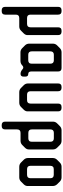

<svg xmlns="http://www.w3.org/2000/svg" viewBox="732 -1257 739 2243"><g transform="rotate(90 1101.5 -135.5)"><path d="M100 214H111Q151 214 151 174V49Q151 9 191 9H289Q318 9 338 -11L370 -43Q392 -65 390 -93V-445Q390 -485 350 -485H339Q299 -485 299 -445V-122Q299 -82 259 -82H191Q151 -82 151 -122V-445Q151 -485 111 -485H100Q60 -485 60 -445V174Q60 214 100 214Z M580 -136V-355Q580 -395 620 -395H684Q724 -395 724 -355V-136Q724 -96 684 -96H620Q580 -96 580 -136ZM542 -26Q563 -5 591 -5H691Q723 -5 745 -27Q756 -38 768 -38Q780 -38 789 -29Q815 -6 843 -6Q875 -6 875 -42V-61Q875 -96 845 -96Q815 -96 815 -131V-445Q815 -485 775 -485H591Q562 -485 542 -465L510 -433Q490 -413 490 -384V-107Q490 -78 510 -58Z M1008 -11Q1028 9 1057 9H1180Q1209 9 1229 -11L1261 -43Q1283 -65 1281 -93V-445Q1281 -485 1241 -485H1230Q1190 -485 1190 -445V-122Q1190 -82 1150 -82H1086Q1046 -82 1046 -122V-445Q1046 -485 1006 -485H995Q955 -485 955 -445V-93Q955 -64 975 -44Z M1492 -137V-355Q1492 -395 1532 -395H1596Q1636 -395 1636 -355V-137Q1636 -97 1596 -97H1532Q1492 -97 1492 -137ZM1441 214H1452Q1492 214 1492 174V34Q1492 -6 1532 -6H1625Q1654 -6 1674 -26L1706 -58Q1728 -80 1726 -108V-384Q1726 -413 1706 -433L1674 -465Q1654 -485 1625 -485H1502Q1473 -485 1453 -465L1421 -433Q1401 -413 1401 -384V174Q1401 214 1441 214Z M1879 -11Q1899 9 1928 9H2052Q2081 9 2101 -11L2133 -43Q2155 -65 2153 -93V-383Q2153 -411 2133 -433L2101 -465Q2081 -485 2052 -485H1928Q1899 -485 1879 -465L1846 -432Q1826 -412 1826 -383V-93Q1826 -64 1846 -44ZM1917 -122V-354Q1917 -394 1957 -394H2022Q2062 -394 2062 -354V-122Q2062 -82 2022 -82H1957Q1917 -82 1917 -122Z"/></g></svg>

Font: WDXL Lubrifont JP N
Style: Regular
Weight: 400
Designer: [WDXL Lubrifont] Copyright 2020-2022 (c) NightFurySL2001, Skr-ZERO; [ZCOOL QingKe HuangYou] Copyright 2018-2022 (c) The 
Version: Version 2.001;hotconv 1.1.1;makeotfexe 2.6.0